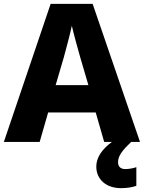

<svg xmlns="http://www.w3.org/2000/svg" viewBox="-20 -737 747 997"><path d="M521 0H561C507 40 480 83 480 128C480 195 532 240 608 240C642 240 667 235 688 228V131C675 136 650 141 631 141C608 141 593 130 593 105C593 72 616 43 661 0H707L461 -717H243L0 0H186L230 -153H477ZM397 -438 439 -295H269L311 -438C320 -472 344 -559 353 -603C363 -559 387 -473 397 -438Z"/></svg>

Font: Noto Sans Ethiopic ExtraBold
Style: Regular
Weight: 800
Designer: Monotype Design Team
Foundry: Monotype Imaging Inc.
Version: Version 2.102